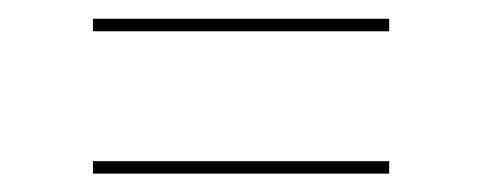

<svg xmlns="http://www.w3.org/2000/svg" viewBox="-20 -435 522 208"><path d="M80.7 -401.1H401.6V-414.7H80.7ZM80.7 -246.9H401.6V-260.4H80.7Z"/></svg>

Font: Fira Sans Hair
Style: Regular
Weight: 100
Designer: bBox Type GmbH & Carrois Corporate GbR & Edenspiekermann AG
Foundry: bBox Type GmbH & Carrois Corporate GbR & Edenspiekermann AG
Version: Version 4.300;PS 004.300;hotconv 1.0.88;makeotf.lib2.5.64775